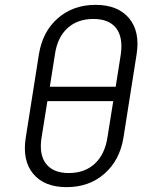

<svg xmlns="http://www.w3.org/2000/svg" viewBox="-20 -760 640 790"><path d="M254 10Q162 10 116.5 -45Q71 -100 86 -194L140 -536Q155 -630 218 -685Q281 -740 373 -740Q465 -740 511 -685Q557 -630 542 -536L488 -194Q473 -101 410 -45.5Q347 10 254 10ZM185 -403H456L477 -536Q487 -606 458 -644Q429 -682 364 -682Q299 -682 257.5 -644Q216 -606 206 -536ZM263 -48Q328 -48 369.5 -86Q411 -124 422 -194L446 -344H175L151 -194Q140 -124 169.5 -86Q199 -48 263 -48Z"/></svg>

Font: NKDuy Mono ExtraLight
Style: Italic
Weight: 200
Italic angle: -9°
Monospace: yes
Designer: NKDuy
Foundry: NKDuy
Version: Version 2.251; ttfautohint (v1.8.4.7-5d5b)